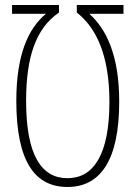

<svg xmlns="http://www.w3.org/2000/svg" viewBox="-20 -734 540 765"><path d="M472 -714H286V-684C364 -623 416 -513 416 -328C416 -117 352 -24 249 -24C146 -24 84 -114 84 -332C84 -509 124 -622 215 -684V-714H28V-679H163C93 -621 45 -517 45 -332C45 -87 121 11 249 11C379 11 455 -94 455 -329C455 -513 404 -618 336 -679H472Z"/></svg>

Font: Noto Sans Mono ExtraCondensed ExtraLight
Style: Regular
Weight: 200
Width: 2
Designer: Monotype Design Team
Foundry: Monotype Imaging Inc.
Version: Version 2.014